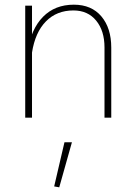

<svg xmlns="http://www.w3.org/2000/svg" viewBox="-20 -508 582 829"><path d="M258.3 106.4 213.9 296.9 235.8 300.8 290.5 106.4ZM118.2 0V-332V-483.4H88.9V0ZM460.4 -302.2Q460.4 -386.7 417.7 -437.3Q375 -487.8 298.8 -487.8Q217.3 -487.8 165.8 -435.5Q114.3 -383.3 98.6 -285.6L118.2 -281.2Q131.8 -368.2 178.2 -415.5Q224.6 -462.9 296.9 -462.9Q359.4 -462.9 395.3 -418.9Q431.2 -375 431.2 -303.2V0H460.4Z"/></svg>

Font: Estedad-FD VF
Style: Regular
Weight: 100
Designer: Amin Abedi
Version: Version 7.3